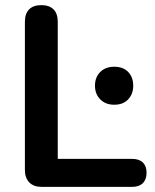

<svg xmlns="http://www.w3.org/2000/svg" viewBox="-20 -728 602 748"><path d="M142 0Q111 0 94 -17.5Q77 -35 77 -66V-643Q77 -675 93.5 -691.5Q110 -708 141 -708Q172 -708 188.5 -691.5Q205 -675 205 -643V-109H495Q522 -109 536.5 -95Q551 -81 551 -55Q551 -29 536.5 -14.5Q522 0 495 0ZM425 -320Q391 -320 370.5 -341Q350 -362 350 -394Q350 -427 370.5 -447.5Q391 -468 425 -468Q460 -468 479.5 -447.5Q499 -427 499 -394Q499 -362 479.5 -341Q460 -320 425 -320Z"/></svg>

Font: Nunito ExtraLight
Style: Bold
Weight: 700
Version: Version 3.602